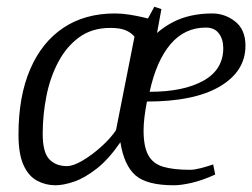

<svg xmlns="http://www.w3.org/2000/svg" viewBox="-20 -542 750 571"><path d="M145 9Q116 9 90.5 -4.5Q65 -18 50 -51Q35 -84 35 -142Q35 -255 69.5 -335.5Q104 -416 168 -459Q232 -502 322 -502Q343 -502 364.5 -498.5Q386 -495 401.5 -491.5Q417 -488 420 -487L439 -522L460 -515L447 -444Q469 -463 494 -476Q519 -489 548.5 -495.5Q578 -502 611 -502Q649 -502 679.5 -478Q710 -454 710 -406Q710 -330 634 -285Q558 -240 417 -240Q412 -214 409.5 -193Q407 -172 407 -154Q407 -106 421 -80.5Q435 -55 465.5 -46Q496 -37 545 -37Q558 -37 577.5 -42Q597 -47 614 -53L620 -23Q583 -6 551 1.5Q519 9 497 9Q417 9 383 -20.5Q349 -50 338 -119Q303 -68 267 -40Q231 -12 199.5 -1.5Q168 9 145 9ZM179 -48Q198 -48 226.5 -65Q255 -82 282.5 -107Q310 -132 325 -155L380 -433Q370 -445 353.5 -452Q337 -459 308 -459Q254 -459 216 -431.5Q178 -404 153.5 -358Q129 -312 118 -256Q107 -200 107 -144Q107 -89 126.5 -68.5Q146 -48 179 -48ZM425 -269Q526 -269 585 -302Q644 -335 644 -399Q644 -425 631 -442.5Q618 -460 592 -460Q529 -460 487 -410.5Q445 -361 425 -269Z"/></svg>

Font: Manuale Light
Style: Italic
Weight: 300
Italic angle: -11°
Version: Version 1.002